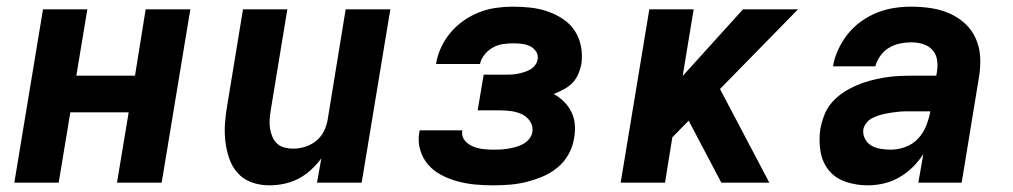

<svg xmlns="http://www.w3.org/2000/svg" viewBox="-20 -548 3040 576"><path d="M23 0 109 -520H242L209 -321H385L417 -520H551L465 0H331L366 -211H191L156 0Z M788 8Q760 8 735 -1Q710 -10 693 -29Q676 -48 667.5 -73Q659 -98 656 -124.5Q653 -151 655 -178.5Q657 -206 662 -234L709 -520H842L792 -216Q790 -203 789 -189.5Q788 -176 790 -163Q792 -150 797 -138Q802 -126 811 -117.5Q820 -109 833 -105.5Q846 -102 859 -102Q877 -102 895 -107.5Q913 -113 928 -125Q943 -137 951.5 -154Q960 -171 963 -189L1017 -520H1151L1065 0H931L944 -73Q930 -54 912.5 -38Q895 -22 874.5 -11.5Q854 -1 831.5 3.5Q809 8 788 8Z M1460 8Q1432 8 1405 5.5Q1378 3 1352.5 -4Q1327 -11 1304 -23Q1281 -35 1264.5 -54Q1248 -73 1240.5 -98.5Q1233 -124 1238 -152Q1238 -153 1238.5 -154.5Q1239 -156 1239 -157H1367Q1367 -157 1367 -156.5Q1367 -156 1367 -156Q1364 -139 1374 -127Q1384 -115 1398 -109Q1412 -103 1428 -101Q1444 -99 1460 -99Q1471 -99 1482 -99.5Q1493 -100 1504.5 -102Q1516 -104 1527 -107Q1538 -110 1548.5 -115.5Q1559 -121 1567 -130.5Q1575 -140 1577 -151Q1580 -169 1570.5 -183.5Q1561 -198 1546.5 -205Q1532 -212 1514.5 -214.5Q1497 -217 1480 -217H1413L1431 -324H1497Q1507 -324 1516 -324.5Q1525 -325 1534.5 -327Q1544 -329 1553.5 -332Q1563 -335 1571.5 -340Q1580 -345 1586 -353.5Q1592 -362 1593 -371Q1595 -384 1587.5 -394.5Q1580 -405 1569 -410Q1558 -415 1545 -416.5Q1532 -418 1518 -418Q1503 -418 1487.5 -415.5Q1472 -413 1458 -405Q1444 -397 1433.5 -384Q1423 -371 1420 -356H1288Q1292 -381 1303 -405Q1314 -429 1331.5 -450Q1349 -471 1371.5 -486.5Q1394 -502 1418.5 -511.5Q1443 -521 1468.5 -524.5Q1494 -528 1518 -528Q1546 -528 1572.5 -525Q1599 -522 1623.5 -513.5Q1648 -505 1669 -491Q1690 -477 1704 -456Q1718 -435 1723 -408.5Q1728 -382 1724 -355Q1721 -340 1714.5 -325Q1708 -310 1696.5 -298.5Q1685 -287 1670.5 -279.5Q1656 -272 1641 -266Q1658 -257 1672 -243Q1686 -229 1694.5 -211.5Q1703 -194 1704.5 -173.5Q1706 -153 1702 -132Q1698 -107 1685 -84Q1672 -61 1651.5 -44.5Q1631 -28 1607 -18Q1583 -8 1558.5 -2Q1534 4 1509 6Q1484 8 1460 8Z M1842 0 1928 -520H2061L2028 -320L2209 -520H2374L2140 -281L2288 0H2144L2046 -186L1997 -136L1975 0Z M2583 8Q2549 8 2517.5 -2.5Q2486 -13 2466.5 -37Q2447 -61 2441.5 -94Q2436 -127 2441 -161Q2445 -182 2453 -203Q2461 -224 2476 -241Q2491 -258 2510 -270.5Q2529 -283 2550 -292Q2571 -301 2592 -306.5Q2613 -312 2634.5 -315.5Q2656 -319 2677 -320Q2698 -321 2719 -321H2789L2791 -334Q2794 -352 2791 -369.5Q2788 -387 2776.5 -399Q2765 -411 2748.5 -416Q2732 -421 2714 -421Q2697 -421 2680 -417.5Q2663 -414 2647.5 -405Q2632 -396 2621 -380.5Q2610 -365 2606 -349H2479Q2483 -374 2494.5 -399Q2506 -424 2523 -445.5Q2540 -467 2563 -483.5Q2586 -500 2611 -510Q2636 -520 2662 -524Q2688 -528 2714 -528Q2744 -528 2773.5 -523.5Q2803 -519 2829 -507.5Q2855 -496 2875.5 -477Q2896 -458 2907.5 -432Q2919 -406 2920.5 -376.5Q2922 -347 2917 -317L2865 0H2735L2750 -86Q2736 -64 2717.5 -46Q2699 -28 2677 -15.5Q2655 -3 2631 2.5Q2607 8 2583 8ZM2652 -99Q2674 -99 2696 -107Q2718 -115 2734 -132Q2750 -149 2758.5 -170.5Q2767 -192 2771 -214H2719Q2709 -214 2698.5 -214Q2688 -214 2677.5 -213Q2667 -212 2657 -210.5Q2647 -209 2636.5 -207Q2626 -205 2615.5 -201.5Q2605 -198 2595.5 -193Q2586 -188 2579 -179Q2572 -170 2570 -160Q2568 -145 2575 -131.5Q2582 -118 2594.5 -111Q2607 -104 2622 -101.5Q2637 -99 2652 -99Z"/></svg>

Font: Iosevka SS04 XBd Ex
Style: Italic
Weight: 800
Width: 7
Italic angle: -9°
Monospace: yes
Designer: Belleve Invis
Foundry: Belleve Invis
Version: Version 19.0.0; ttfautohint (v1.8.4)